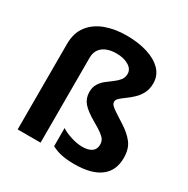

<svg xmlns="http://www.w3.org/2000/svg" viewBox="-173 -918 1058 1081"><g transform="rotate(30 355.5 -377.5)"><path d="M610 -606Q610 -569 596 -542Q582 -515 561 -495Q540 -475 519 -460Q498 -445 484 -432.5Q470 -420 470 -407Q470 -395 480 -384.5Q490 -374 512.5 -359.5Q535 -345 572 -321Q621 -290 648.5 -254Q676 -218 676 -159Q676 -76 618.5 -33Q561 10 451 10Q403 10 367.5 2.5Q332 -5 303 -21V-139Q326 -123 366.5 -110Q407 -97 441 -97Q480 -97 501.5 -112Q523 -127 523 -157Q523 -175 516 -187.5Q509 -200 489.5 -215Q470 -230 431 -252Q370 -287 346 -316Q322 -345 322 -385Q322 -416 335.5 -438Q349 -460 369.5 -476Q390 -492 410.5 -507Q431 -522 444.5 -539Q458 -556 458 -580Q458 -611 426 -630Q394 -649 347 -649Q312 -649 285 -638.5Q258 -628 242.5 -606.5Q227 -585 227 -551V0H78V-556Q78 -627 113.5 -673.5Q149 -720 210 -742.5Q271 -765 347 -765Q422 -765 481.5 -746.5Q541 -728 575.5 -692.5Q610 -657 610 -606Z"/></g></svg>

Font: Noto Sans Sundanese
Style: Bold
Weight: 700
Version: Version 2.003